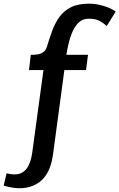

<svg xmlns="http://www.w3.org/2000/svg" viewBox="-140 -796 651 1047"><path d="M-104 149Q-57 161 -28.5 149.5Q0 138 15 108Q30 78 36 35L97 -414H18L28 -497Q45 -497 62.5 -499Q80 -501 95 -511Q110 -521 117 -545Q130 -588 145 -629Q160 -670 184 -703.5Q208 -737 247 -756.5Q286 -776 347 -776Q382 -776 422.5 -764.5Q463 -753 491 -733L442 -654Q419 -675 397.5 -684.5Q376 -694 344 -694Q311 -694 289.5 -673.5Q268 -653 254.5 -621.5Q241 -590 233.5 -556.5Q226 -523 222 -497H340L329 -414H211L149 47Q133 165 60 207Q-13 249 -120 216Z"/></svg>

Font: Rosario
Style: Italic
Weight: 400
Italic angle: -8.05°
Designer: Hector Gatti
Foundry: Omnibus Type
Version: Version 1.201